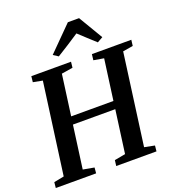

<svg xmlns="http://www.w3.org/2000/svg" viewBox="-177 -1125 1139 1257"><g transform="rotate(-20 392.0 -496.5)"><path d="M-5.5 0 -1.5 -39.5 69 -53.5 155.5 -690 90 -702.5 94.5 -743H371L366.5 -702.5L288 -690L249.5 -406.5H544L582.5 -690L511.5 -702L516.5 -743H791L786 -702L715 -690L629 -53.5L700 -39.5L696 0H415.5L420.5 -39.5L496.5 -53.5L537 -352H242L201.5 -53.5L279 -39.5L275.5 0ZM273.5 -825.5 440 -993H518L618.5 -824L579.5 -802Q551.5 -827.5 523.2 -853.5Q495 -879.5 467.5 -905Q429 -879 389 -853.8Q349 -828.5 308 -803Z"/></g></svg>

Font: Merriweather 48pt SemiBold
Style: Italic
Weight: 600
Italic angle: -7.8°
Designer: Eben Sorkin
Foundry: Eben Sorkin
Version: Version 2.101